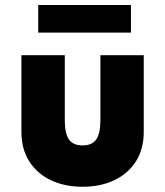

<svg xmlns="http://www.w3.org/2000/svg" viewBox="-20 -713 644 748"><path d="M301.8 14.6Q232.4 14.6 178.7 -10.7Q125 -36.1 94.2 -84Q63.5 -131.8 63.5 -199.2V-498H232.4V-244.1Q232.4 -193.4 248.5 -169.9Q264.6 -146.5 301.8 -146.5Q338.9 -146.5 355 -169.9Q371.1 -193.4 371.1 -244.1V-498H540V-199.2Q540 -131.8 509.3 -84Q478.5 -36.1 424.8 -10.7Q371.1 14.6 301.8 14.6ZM128.9 -585.9V-693.4H490.2V-585.9Z"/></svg>

Font: Sen ExtraBold
Style: Regular
Weight: 800
Version: Version 2.000;gftools[0.9.31]